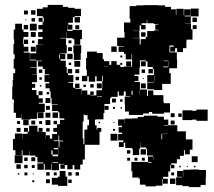

<svg xmlns="http://www.w3.org/2000/svg" viewBox="-20 -742 873 785"><path d="M72 -75H40V-107H72V-128H69V-108H43V-128H33V-174H41V-196H71V-174H72V-195H93V-203H78V-219H94V-204H99V-228H133V-204H138V-219H154V-203H139V-202H167V-175H168V-189H184V-175H193V-194H213V-203H198V-219H213V-234H199V-248H213V-234H225V-252H243V-258H223V-283H218V-288H193V-314H216V-316H191V-342H187V-368H183V-381H166V-401H181V-407H162V-435H181V-438H163V-460H155V-470H135V-492H152V-494H130V-467H105V-465H130V-437H111V-436H131V-406H111V-399H124V-383H111V-374H129V-353H138V-340H155V-322H138V-318H163V-284H135V-283H158V-259H134V-282H131V-256H104V-253H68V-275H67V-260H45V-281H36V-321H37V-335H30V-387H32V-415H34V-443H42V-461H36V-501H40V-520H35V-562H38V-581H36V-621H42V-645H70V-621H76V-581H74V-562H77V-551H96V-531H77V-527H102V-495H129V-523V-498H103V-524H128V-559H155V-560H135V-582H154V-591H136V-611H154V-622H137V-640H154V-653H138V-669H154V-653H159V-670H155V-676H131V-706H155V-712H175V-722H237V-714H259V-710H285V-706H311V-676H285V-672H307V-650H285V-672H278V-649H259V-641H276V-621H256V-638H255V-616H277V-620H315V-582H308V-559H284V-582H277V-586H251V-612H250V-587H227V-585H250V-558H253V-524H227V-522H247V-500H227V-494H249V-468H227H253V-443H257V-460H275V-442H258V-435H280V-407H259V-404H279V-383H287V-400H305V-382H288V-379H314V-355H315V-372H337V-355H349V-368H363V-354H350V-352H374V-373H397V-380H398V-409H400V-432H377H397V-410H375V-430H369V-408H343V-430H337V-410H315V-432H335V-457H332V-505H336V-531H376V-525H400V-500H405V-492H427V-477H435V-492H457V-477H472V-485H480V-477H472V-468H487V-470H520V-495V-522H518V-499H494V-522H487V-554H459V-588H489V-612H487V-650H513V-665H510V-717H537V-720H566V-721H626V-720H655V-714H679V-704H699V-682H701V-706H731V-680H733V-704H759V-678H735V-675H760V-707H792V-675H760V-647H735V-646H761V-622H767V-580H743V-574H742V-545H728V-529H704V-545H696V-531H676V-551H690V-556H673V-554V-528H703V-499H704V-463H672V-443H678V-399H643V-374H609V-377H582V-405H609V-407H582V-435H609V-460H605V-442H587V-460H605V-468H583V-491H576V-471H556V-491H576V-495H552V-465H525H550V-437H530V-431H546V-411H530V-407H552V-376H581V-350H585V-372H607V-353H648V-325H650V-320H675V-282H650V-277H602V-284H589V-278H565V-272H507V-286H491V-315H490V-347H513V-349H494V-368H486V-351H466V-368H461V-346H435V-342H430V-317H407V-280H403V-254H374V-253H338V-271H326V-274H322V-245H318V-219V-189V-176H321V-152H325V-212H337V-230H344V-253H368V-230H375V-212H378V-219H394V-203H387V-150H327V-90H318V-69H308V-49H284V-67H277V-50H255V-67H245V-52H227V-70H242V-72H221V-46H191V-72H189V-48H163V-72H159V-48H133V-74H157V-78H133V-100H125V-106H101V-125H100V-107H72ZM125 -682H107V-700H125ZM94 -683H78V-699H94ZM785 -652H767V-670H785ZM123 -654H109V-668H123ZM88 -659H84V-663H88ZM550 -587H523V-586H551V-560H575H555V-582H576V-591H582V-615H609V-618H628V-620H615V-642H628V-644H609V-647H582V-661H580V-647H559V-640H575V-622H557V-638H551V-616H525V-615H550ZM130 -617H102V-645H130ZM95 -622H77V-640H95ZM784 -623H768V-639H784ZM304 -623H288V-639H304ZM126 -591H106V-611H126ZM96 -591H76V-611H96ZM575 -592H557V-610H575ZM95 -562H77V-580H95ZM272 -565H260V-577H272ZM121 -566H111V-576H121ZM312 -525H280V-557H312ZM457 -530H435V-552H457ZM487 -530H465V-552H487ZM126 -531H106V-551H126ZM274 -533H258V-549H274ZM310 -497H282V-525H310ZM277 -500H255V-522H277ZM225 -502V-520H222V-502ZM480 -507H472V-515H480ZM102 -470V-495V-470ZM667 -470H647V-467H668V-494H649V-492H667ZM308 -469H284V-493H308ZM516 -471H496V-491H516ZM271 -476H261V-486H271ZM405 -469H420V-470H405ZM304 -443H288V-459H304ZM573 -444H559V-458H573ZM153 -444H139V-458H153ZM611 -408V-434H610V-408ZM303 -414H289V-428H303ZM151 -416H141V-426H151ZM568 -419H564V-423H568ZM576 -381H556V-401H576ZM396 -381H376V-401H396ZM363 -384H349V-398H363ZM331 -386H321V-396H331ZM149 -388H143V-394H149ZM551 -354V-375H550V-354ZM522 -354V-371H518V-354ZM154 -353H138V-369H154ZM181 -356H171V-366H181ZM377 -347H397V-349H377ZM402 -322V-342V-322ZM186 -321H166V-341H186ZM454 -323H438V-339H454ZM481 -326H471V-336H481ZM424 -293H408V-309H424ZM184 -293H168V-309H184ZM450 -297H442V-305H450ZM479 -298H473V-304H479ZM766 -251H726V-291H766V-289H783V-294H829V-248H783V-253H766ZM217 -260H195V-282H217ZM186 -261H166V-281H186ZM694 -263H678V-279H694ZM723 -264H709V-278H723ZM486 -141H466V-161H484V-168H463V-194H479V-200H465V-222H479V-228H463V-254H489V-238H490V-257H519V-258H543V-264H568V-269H624V-265H650V-253H668V-230H705V-205H740V-172H767V-130H756V-111H736V-128H732V-105H716V-91H703V-74H680V-68H693V-54H679V-67H676V-41H668V-19H647V-11H666V9H646V-10H644V17H617V20H575V13H552V-12H547V-16H521V-42H517V-80H547H585V-102H606V-106H581V-133H578V-139H554V-160H553V-134H549V-108H523V-134H519V-137H492V-159H486ZM97 -230H75V-252H97ZM186 -231H166V-251H186ZM124 -233H108V-249H124ZM694 -233H678V-249H694ZM62 -235H50V-247H62ZM152 -235H140V-247H152ZM389 -238H383V-244H389ZM448 -239H444V-243H448ZM650 -227H667V-229H650ZM64 -203H48V-219H64ZM183 -204H169V-218H183ZM450 -207H442V-215H450ZM643 -194H666V-195H643ZM460 -167H432V-195H460ZM643 -172V-194H640V-172ZM219 -168H200V-165H220V-139H223V-164H238V-167H222V-188H219ZM217 -132V-110H218V-137H200V-132ZM577 -110H555V-132H577ZM513 -114H499V-128H513ZM195 -110V-127H190V-110ZM195 -103H217V-110H195ZM788 -79H764V-103H788ZM608 -87V-101H607V-87ZM124 -83H108V-99H124ZM93 -84H79V-98H93ZM572 -85H560V-97H572ZM512 -85H500V-97H512ZM542 -85H530V-97H542ZM585 -77H600V-80H585ZM195 -76H217V-79H195ZM65 -52H47V-70H65ZM93 -54H79V-68H93ZM122 -55H110V-67H122ZM779 -58H773V-64H779ZM719 -58H713V-64H719ZM748 -59H744V-63H748ZM800 23H752V19H726V15H700V-17H726V-19H704V-43H728V-21H729V-48H758V-49H794V-47H822V-15H821V14H800ZM255 18H217V13H192V-15H217V-20H224V-43H248V-20H255ZM183 -24H169V-38H183ZM273 -24H259V-38H273ZM303 -24H289V-38H303ZM92 -25H80V-37H92ZM212 -25H200V-37H212ZM692 -25H680V-37H692ZM59 -28H53V-34H59ZM118 -29H114V-33H118ZM697 10H675V-12H697ZM184 7H168V-9H184ZM273 6H259V-8H273ZM120 3H112V-5H120Z"/></svg>

Font: Rubik Storm
Style: Regular
Weight: 400
Designer: Hubert and Fischer, NaN
Foundry: Hubert and Fischer, NaN
Version: Version 2.201